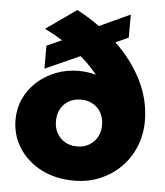

<svg xmlns="http://www.w3.org/2000/svg" viewBox="-53 -781 727 844"><g transform="rotate(5 310.5 -359.5)"><path d="M304.5 15Q223 15 160.2 -17.2Q97.5 -49.5 61.5 -105.2Q25.5 -161 25.5 -230.5Q25.5 -280 45.2 -322.8Q65 -365.5 100.5 -398Q136 -430.5 183.2 -449Q230.5 -467.5 285 -467.5Q306 -467.5 330.5 -463.8Q355 -460 378.5 -449.8Q402 -439.5 420.5 -420L375 -436Q356.5 -463.5 330.8 -490.8Q305 -518 272.5 -543.8Q240 -569.5 201.8 -593.5Q163.5 -617.5 120 -639L254.5 -733.5Q355 -680.5 431.2 -608.5Q507.5 -536.5 550 -451Q592.5 -365.5 592.5 -272Q592.5 -212.5 571.2 -160.2Q550 -108 511 -68.8Q472 -29.5 419.5 -7.2Q367 15 304.5 15ZM304.5 -136Q334.5 -136 357.5 -149.2Q380.5 -162.5 393.5 -185.5Q406.5 -208.5 406.5 -239.5Q406.5 -270 393.5 -293.2Q380.5 -316.5 357.5 -329.5Q334.5 -342.5 304.5 -342.5Q274.5 -342.5 251.8 -329.5Q229 -316.5 216 -293.2Q203 -270 203 -239.5Q203 -208.5 216 -185.5Q229 -162.5 251.8 -149.2Q274.5 -136 304.5 -136ZM132.5 -464V-565.5L312 -646V-652L490 -734V-632.5L312 -550.5V-544.5Z"/></g></svg>

Font: Geologica Cursive ExtraBold
Style: Regular
Weight: 800
Designer: Sindre Bremnes, Frode Helland
Foundry: Monokrom Skriftforlag AS
Version: Version 1.010;gftools[0.9.28]